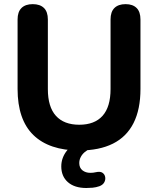

<svg xmlns="http://www.w3.org/2000/svg" viewBox="-20 -734 782 950"><path d="M372.2 10.5Q297.8 10.5 240.9 -8.8Q184 -28 145 -66Q106 -104 86.5 -161Q67 -218 67 -293.5V-637.5Q67 -675.5 86.4 -694.5Q105.8 -713.5 142 -713.5Q178.2 -713.5 197.5 -694.5Q216.8 -675.5 216.8 -637.5V-293.2Q216.8 -205.2 256.6 -161Q296.5 -116.8 372.2 -116.8Q448 -116.8 487.5 -161Q527 -205.2 527 -293.2V-637.5Q527 -675.5 546.2 -694.5Q565.5 -713.5 601.5 -713.5Q636.8 -713.5 655.9 -694.5Q675 -675.5 675 -637.5V-293.5Q675 -193.2 640.8 -125.2Q606.5 -57.2 539 -23.4Q471.5 10.5 372.2 10.5ZM407.2 196.2Q348.8 196.2 316 167.4Q283.2 138.5 283.2 89.2Q283.2 46 312.2 9.9Q341.2 -26.2 388.2 -44.5L429.5 0Q413 7 399.8 18.1Q386.5 29.2 379.4 43.2Q372.2 57.2 372.2 72.8Q372.2 96.2 388 108.8Q403.8 121.2 427.2 121.2Q434 121.2 441.1 120.4Q448.2 119.5 455.8 117.8Q476 113.2 487.1 120.9Q498.2 128.5 500.5 142.2Q502.8 156 495.6 168.6Q488.5 181.2 471.5 187.5Q455 193.2 438.1 194.8Q421.2 196.2 407.2 196.2Z"/></svg>

Font: Nunito ExtraLight
Style: Regular
Weight: 200
Designer: Vernon Adams
Foundry: Vernon Adams
Version: Version 3.602;April 4, 2023;FontCreator 14.0.0.2856 64-bit